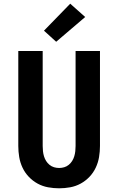

<svg xmlns="http://www.w3.org/2000/svg" viewBox="-20 -1011 640 1039"><path d="M300 8Q270 8 240 2.5Q210 -3 183.5 -17.5Q157 -32 136 -54Q115 -76 102 -103.5Q89 -131 84 -161Q79 -191 79 -221V-735H211V-221Q211 -207 212.5 -193Q214 -179 218 -165.5Q222 -152 229.5 -140Q237 -128 248 -119Q259 -110 272.5 -106Q286 -102 300 -102Q314 -102 327.5 -106Q341 -110 352 -119Q363 -128 370.5 -140Q378 -152 382 -165.5Q386 -179 387.5 -193Q389 -207 389 -221V-735H521V-221Q521 -191 516 -161Q511 -131 498 -103.5Q485 -76 464 -54Q443 -32 416.5 -17.5Q390 -3 360 2.5Q330 8 300 8ZM284 -785 218 -845 360 -991 441 -919Z"/></svg>

Font: Iosevka Extrabold Extended
Style: Regular
Weight: 800
Width: 7
Monospace: yes
Designer: Belleve Invis
Foundry: Belleve Invis
Version: Version 32.5.0; ttfautohint (v1.8.4)